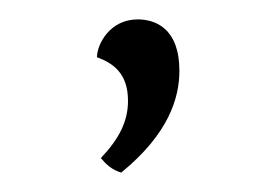

<svg xmlns="http://www.w3.org/2000/svg" viewBox="-20 -86 285 198"><path d="M105 92C154 52 165 15 165 -13C165 -57 140 -66 122 -66C93 -66 80 -40 80 -27C96 -21 112 -11 112 18C112 39 103 57 84 77C89 83 95 89 105 92Z"/></svg>

Font: Arima Koshi ExtraLight
Style: Regular
Weight: 275
Designer: Joana Correia and Natanael Gama
Foundry: NDISCOVER
Version: Version 1.019;PS 001.019;hotconv 1.0.88;makeotf.lib2.5.64775